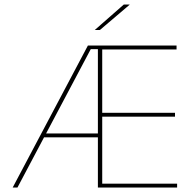

<svg xmlns="http://www.w3.org/2000/svg" viewBox="-20 -844 875 864"><path d="M37 0 375.5 -639H426V-623H388.5L58.5 0ZM172.5 -226V-243.5H427V-226ZM427 0V-17.5H777V0ZM420.5 0V-639H440V0ZM430.5 -319V-336.5H767.5V-319ZM426 -621.5V-639H774.5V-621.5ZM537 -823.5H563V-822.5L429.5 -709H407V-709.5Z"/></svg>

Font: Anek Latin Thin
Style: Regular
Weight: 250
Designer: Yesha Goshar
Foundry: Ek Type
Version: Version 1.003